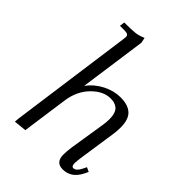

<svg xmlns="http://www.w3.org/2000/svg" viewBox="-218 -849 958 958"><g transform="rotate(45 261.0 -369.5)"><path d="M64.9 6.8 66.9 -17.1 155.8 -662.1Q158.2 -681.6 158.2 -683.1Q158.2 -693.4 151.4 -697.8Q144.5 -702.1 127 -702.1H97.2L101.1 -729Q154.8 -729 177.2 -731.7Q199.7 -734.4 227.1 -746.1L232.9 -717.8L183.1 -363.8Q213.4 -404.8 259.5 -428.5Q305.7 -452.1 352.1 -452.1Q404.8 -452.1 431.9 -427.5Q459 -402.8 459 -345.2Q459 -320.3 455.1 -294.9L426.8 -104Q421.9 -68.8 421.9 -58.1Q421.9 -35.2 435.1 -35.2Q454.1 -35.2 469.2 -64.9L480 -86.9L502.9 -76.2L492.2 -54.2Q460.9 6.8 401.9 6.8Q352.1 6.8 352.1 -47.9Q352.1 -71.8 356.9 -105L386.2 -290Q390.1 -313 390.1 -334Q390.1 -358.9 384.3 -375.5Q378.4 -392.1 367.4 -399.9Q356.4 -407.7 345.7 -410.4Q335 -413.1 320.8 -413.1Q270 -413.1 223.4 -366Q176.8 -318.8 166 -244.1L131.8 0Z"/></g></svg>

Font: Dihjauti
Style: Italic
Weight: 400
Italic angle: -9°
Designer: T. Christopher White
Version: Version 3.0.0